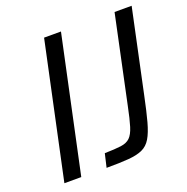

<svg xmlns="http://www.w3.org/2000/svg" viewBox="-124 -804 895 919"><g transform="rotate(-20 324.0 -344.0)"><path d="M50 0 197 -688H283L136 0ZM265 0 281 -69Q334 -70 364 -74Q394 -78 410.5 -94Q427 -110 438 -145.5Q449 -181 462 -245L556 -688H643L553 -265Q537 -188 523.5 -138.5Q510 -89 493 -60.5Q476 -32 448.5 -19.5Q421 -7 377 -3.5Q333 0 265 0Z"/></g></svg>

Font: Saira
Style: Italic
Weight: 400
Italic angle: -12°
Designer: Hector Gatti with collaboration of the Omnibus-Type team
Foundry: Omnibus-Type
Version: Version 1.100; ttfautohint (v1.8.3)